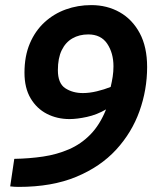

<svg xmlns="http://www.w3.org/2000/svg" viewBox="-20 -729 600 753"><path d="M53 4Q47 4 37 3.5Q27 3 20 2L36 -106Q95 -107 149 -115Q203 -123 250.5 -143.5Q298 -164 335 -202Q372 -240 396 -300Q360 -279 321 -270.5Q282 -262 253 -262Q204 -262 164 -282.5Q124 -303 100 -343.5Q76 -384 76 -444Q76 -509 97 -558.5Q118 -608 154.5 -641.5Q191 -675 238 -692Q285 -709 338 -709Q400 -709 449.5 -681Q499 -653 528 -599Q557 -545 557 -466Q557 -377 527 -293Q497 -209 435.5 -142Q374 -75 279 -35.5Q184 4 53 4ZM305 -364Q331 -364 360 -371Q389 -378 414 -388Q419 -409 422 -428.5Q425 -448 425 -469Q425 -521 400.5 -557.5Q376 -594 326 -594Q291 -594 264 -578.5Q237 -563 222 -532Q207 -501 207 -454Q207 -402 236 -383Q265 -364 305 -364Z"/></svg>

Font: Ubuntu Sans Mono
Style: Italic
Weight: 400
Italic angle: -13.5°
Monospace: yes
Designer: Dalton Maag Ltd
Foundry: Dalton Maag Ltd
Version: Version 1.006